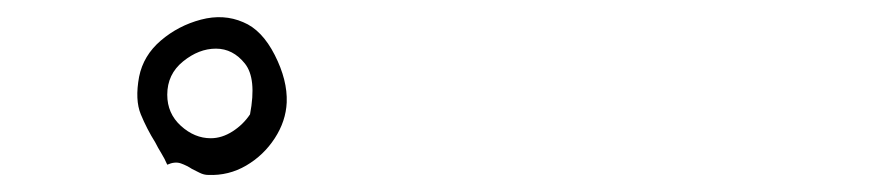

<svg xmlns="http://www.w3.org/2000/svg" viewBox="-20 -782 1040 225"><path d="M316 -662Q315 -640 302 -620Q289 -600 268.5 -588Q248 -576 224 -577Q219 -577 214 -579.5Q209 -582 205 -584Q199 -588 192 -590.5Q185 -593 176 -589Q173 -596 169 -602.5Q165 -609 162 -615Q152 -631 145 -648Q138 -665 143 -692Q148 -717 168.5 -734.5Q189 -752 215.5 -759Q242 -766 265 -756Q287 -747 302 -717.5Q317 -688 316 -662ZM273 -648Q281 -690 267 -707.5Q253 -725 233 -725Q213 -725 194.5 -710Q176 -695 176 -671Q176 -649 192 -634.5Q208 -620 227 -620Q240 -620 252.5 -628Q265 -636 273 -648Z"/></svg>

Font: Yuji Boku
Style: Regular
Weight: 400
Designer: Kataoka Yuji
Foundry: Kinuta Font Factory
Version: Version 3.002